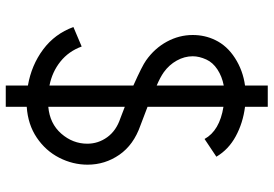

<svg xmlns="http://www.w3.org/2000/svg" viewBox="-158 -688 927 650"><g transform="rotate(90 305.0 -363.5)"><path d="M342 -807V-730Q397 -723 442 -698.5Q487 -674 511 -633L451 -593Q423 -644 342 -657V-400L405 -376Q471 -353 504.5 -304.5Q538 -256 538 -197Q538 -147 514.5 -101Q491 -55 446.5 -25Q402 5 342 9V80H270V5Q201 -7 148 -46.5Q95 -86 72 -149L138 -177Q154 -133 189 -105Q224 -77 270 -68V-352Q203 -382 185 -395Q144 -424 121.5 -465.5Q99 -507 99 -553Q99 -594 116 -629Q135 -669 177 -696Q219 -723 270 -730V-807ZM171 -553Q171 -525 185.5 -499Q200 -473 225 -455Q242 -443 270 -431V-658Q239 -652 215.5 -636.5Q192 -621 182 -599Q171 -575 171 -553ZM467 -196Q467 -233 445 -263.5Q423 -294 381 -308L342 -323V-64Q399 -69 433 -108Q467 -147 467 -196Z"/></g></svg>

Font: SUITE
Style: Regular
Weight: 400
Designer: Sun
Foundry: Sun
Version: Version 2.040